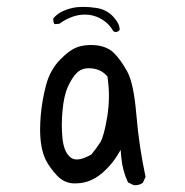

<svg xmlns="http://www.w3.org/2000/svg" viewBox="-20 -548 540 561"><path d="M374 -6.8Q388.2 -6.8 397.5 -14.2L405.3 -31.2Q386.2 -120.1 378.4 -213.4Q370.6 -305.2 351.6 -339.4Q332 -374.5 312.5 -393.6Q288.6 -416.5 245.6 -416.5Q225.6 -416.5 208.5 -411.1Q183.6 -402.8 154.8 -372.8Q126 -342.8 114.5 -299.1Q103 -255.4 99.1 -211.4Q97.2 -189 97.2 -169.9Q97.2 -114.3 113.8 -80.6Q125 -58.1 147 -34.7Q167.5 -13.2 195.3 -12.2Q197.8 -12.2 200.2 -12.2Q226.6 -12.2 248 -22.5Q270 -32.7 290 -53Q310.1 -73.2 320.8 -90.8L332.5 -109.9L334.5 -87.4Q337.9 -49.3 354 -15.1L370.1 -7.3Q372.1 -6.8 374 -6.8ZM204.6 -82Q191.4 -82 182.6 -91.3Q166.5 -106.9 162.6 -143.6Q160.6 -162.1 160.6 -182.4Q160.6 -202.6 162.6 -224.1Q166.5 -268.6 178.7 -295.2Q190.9 -321.8 204.6 -335.2Q218.3 -348.6 239.3 -348.6Q244.1 -348.6 249 -348.1Q273.9 -345.2 289.6 -329.1L293.9 -324.7Q298.3 -294.9 298.3 -268.1Q298.3 -237.8 293.5 -208Q284.2 -150.9 273.4 -132.8Q262.7 -115.7 247.1 -96.7Q221.7 -82 204.6 -82ZM314.5 -455.1Q316.4 -454.6 317.6 -454.6Q318.8 -454.6 320.8 -454.6Q325.2 -455.6 329.6 -460.4Q329.6 -460.9 329.6 -461.4Q329.6 -478.5 311.5 -498.5Q291.5 -520.5 260.7 -524.9Q240.2 -527.8 227.1 -527.8Q213.9 -527.8 203.6 -526.9Q181.6 -523.9 163.1 -515.1Q146.5 -507.3 135.7 -494.1Q135.7 -492.2 135.7 -490.2Q135.7 -483.9 138.2 -478.5L140.6 -477.5L153.3 -478.5Q190.4 -505.4 228.5 -505.4Q251.5 -505.4 272 -494.6Q297.4 -481.4 311 -457Z"/></svg>

Font: Bakudai
Style: ExtraLight
Weight: 200
Version: Version 1.48